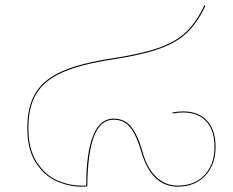

<svg xmlns="http://www.w3.org/2000/svg" viewBox="-20 -696 870 717"><path d="M785 -147Q785 -81 746.5 -40Q708 1 644 1Q546 1 508 -128Q490 -191 466.5 -220Q443 -249 404 -249Q355 -249 331 -186.5Q307 -124 306 0Q299 1 284 1Q237 1 191 -19.5Q145 -40 113.5 -89Q82 -138 82 -218Q82 -298 112.5 -348.5Q143 -399 211.5 -429.5Q280 -460 399 -478Q509 -495 573 -517.5Q637 -540 675.5 -577Q714 -614 743 -676L747 -674Q717 -611 678.5 -574Q640 -537 575.5 -514Q511 -491 400 -474Q282 -456 214 -426Q146 -396 116 -346.5Q86 -297 86 -218Q86 -139 117 -91Q148 -43 192.5 -23Q237 -3 283 -3H302Q302 -125 327.5 -189Q353 -253 404 -253Q445 -253 469.5 -223Q494 -193 512 -130Q529 -68 563 -35.5Q597 -3 644 -3Q707 -3 744 -42.5Q781 -82 781 -147Q781 -210 750 -243Q719 -276 665 -276Q643 -276 624 -272V-276Q643 -280 665 -280Q721 -280 753 -245.5Q785 -211 785 -147Z"/></svg>

Font: FiraGO Four
Style: Regular
Weight: 100
Designer: bBox Type
Foundry: bBox Type GmbH
Version: Version 1.001